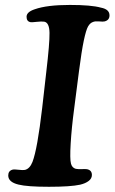

<svg xmlns="http://www.w3.org/2000/svg" viewBox="-20 -732 455 762"><path d="M147.5 -304.2 163.6 -445.8Q177.2 -560.5 176.5 -601.6Q175.8 -642.6 155.3 -646Q145 -647.5 125.5 -645.3Q106 -643.1 101.6 -644Q85.4 -646.5 85.4 -665.5Q85.4 -684.6 118.2 -695.3Q166.5 -712.4 257.3 -712.4Q342.3 -712.4 380.4 -701.7Q414.6 -695.3 414.6 -670.9Q414.6 -651.9 395 -647Q389.2 -645.5 373.8 -647Q358.4 -648.4 349.6 -645Q337.4 -641.1 329.3 -626.7Q321.3 -612.3 312.5 -570.6Q303.7 -528.8 293.5 -449.7L274.4 -301.3Q264.2 -224.6 260.5 -162.4Q256.8 -100.1 261.7 -82.5Q266.1 -65.9 280.8 -62Q291 -60.1 304.7 -60.8Q318.4 -61.5 325.2 -60.5Q344.7 -56.6 344.7 -37.6Q344.7 -23.4 331.8 -13.7Q318.8 -3.9 297.9 1Q259.8 9.3 174.3 9.3Q87.9 9.3 53.2 0.5Q12.7 -9.3 12.7 -35.6Q12.7 -53.7 29.3 -58.6Q36.6 -60.5 53.2 -58.3Q69.8 -56.2 78.6 -57.6Q98.1 -62 108.9 -89.4Q128.4 -140.1 147.5 -304.2Z"/></svg>

Font: Cooper* SemiBold
Style: Italic
Weight: 600
Italic angle: -7°
Designer: Owen Earl
Foundry: indestructible type*
Version: Version 0.001